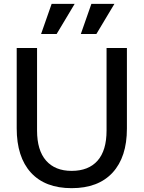

<svg xmlns="http://www.w3.org/2000/svg" viewBox="-20 -970 748 1000"><path d="M353 10Q215 10 141 -71Q67 -152 67 -302V-720H173V-290Q173 -187 220 -133.5Q267 -80 353 -80Q441 -80 488 -133Q535 -186 535 -290V-720H641V-300Q641 -152 566.5 -71Q492 10 353 10ZM275 -793H194L249 -950H369ZM482 -793H401L456 -950H576Z"/></svg>

Font: Instrument Sans Medium
Style: Regular
Weight: 500
Designer: Rodrigo Fuenzalida
Foundry: fragTYPE
Version: Version 1.000;gftools[0.9.28]